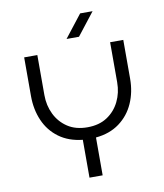

<svg xmlns="http://www.w3.org/2000/svg" viewBox="-94 -957 885 1034"><g transform="rotate(-10 348.0 -440.0)"><path d="M311 0V-207Q235 -215 182.5 -253.5Q130 -292 103.5 -353Q77 -414 77 -487V-699H149V-480Q149 -423 172.5 -375Q196 -327 240 -298Q284 -269 348 -269Q412 -269 456 -298Q500 -327 523.5 -375Q547 -423 547 -480V-699H619V-487Q619 -414 592 -353Q565 -292 512 -253Q459 -214 383 -207V0ZM319 -757 415 -880H483L387 -757Z"/></g></svg>

Font: MuseoModerno Light
Style: Regular
Weight: 300
Designer: Pablo Cosgaya, Héctor Gatti, Marcela Romero, and the Authors of The MuseoModerno Project.
Foundry: Omnibus-Type Team
Version: Version 1.001